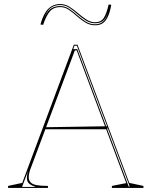

<svg xmlns="http://www.w3.org/2000/svg" viewBox="-20 -929 749 949"><path d="M20 0V-10L90 -25L345 -708H363L619 -25L689 -10V0H533V-10L604 -24L359 -680H350L134 -103Q128 -89 125 -76Q122 -63 122 -54Q122 -38 131 -28Q140 -18 161 -14Q182 -10 217 -10V0ZM195 -290V-300L511 -305V-290ZM616 -7H621L360 -703H348L342 -686H362ZM89 -5H157Q135 -12 124 -21.5Q113 -31 113 -50Q113 -61 116 -73.5Q119 -86 126 -103ZM450 -804Q424 -804 402 -817.5Q380 -831 360 -849Q340 -867 320 -880.5Q300 -894 278 -894Q245 -894 226.5 -872.5Q208 -851 193 -806L180 -808Q189 -841 202 -863.5Q215 -886 234 -897.5Q253 -909 278 -909Q302 -909 323.5 -895.5Q345 -882 365.5 -864Q386 -846 407 -832.5Q428 -819 450 -819Q479 -819 493 -840.5Q507 -862 517 -907L530 -905Q524 -871 514 -848.5Q504 -826 489 -815Q474 -804 450 -804ZM450 -809Q466 -809 478 -815Q490 -821 499 -833.5Q508 -846 513 -867Q505 -839 490 -826.5Q475 -814 450 -814Q426 -814 404.5 -827.5Q383 -841 363 -859Q343 -877 322.5 -890.5Q302 -904 278 -904Q247 -904 228 -887.5Q209 -871 197 -837Q209 -868 228 -883.5Q247 -899 278 -899Q301 -899 321.5 -885.5Q342 -872 362 -854Q382 -836 403.5 -822.5Q425 -809 450 -809Z"/></svg>

Font: Kalnia Glaze Thin
Style: Regular
Weight: 100
Designer: Frida Medrano
Foundry: Frida Medrano
Version: Version 1.110